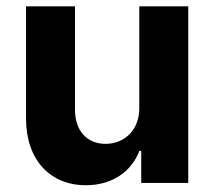

<svg xmlns="http://www.w3.org/2000/svg" viewBox="-20 -565 662 593"><path d="M410.2 -232.2C410.5 -159.1 360.4 -120.7 306.1 -120.7C248.9 -120.7 212 -160.9 211.6 -225.1V-545.5H60.4V-198.2C60.7 -70.7 135.3 7.1 245 7.1C327.1 7.1 386 -35.2 410.5 -99.1H416.2V0H561.4V-545.5H410.2Z"/></svg>

Font: Magic Ui Pro
Style: Bold
Weight: 700
Designer: Stefan Endress, Andreas Faust
Version: Version 1.000;FEAKit 1.0